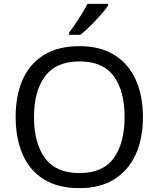

<svg xmlns="http://www.w3.org/2000/svg" viewBox="-20 -964 821 994"><path d="M720 -358Q720 -247 682.5 -164.5Q645 -82 572 -36Q499 10 391 10Q280 10 206.5 -36Q133 -82 97 -165Q61 -248 61 -359Q61 -469 97 -551Q133 -633 206.5 -679Q280 -725 392 -725Q499 -725 572 -679.5Q645 -634 682.5 -551.5Q720 -469 720 -358ZM156 -358Q156 -223 213 -145.5Q270 -68 391 -68Q513 -68 569 -145.5Q625 -223 625 -358Q625 -493 569 -569.5Q513 -646 392 -646Q271 -646 213.5 -569.5Q156 -493 156 -358ZM539 -934Q527 -916 502 -887.5Q477 -859 448.5 -830.5Q420 -802 396 -784H338V-796Q353 -815 370.5 -841Q388 -867 405 -894.5Q422 -922 433 -944H539Z"/></svg>

Font: Noto Sans Bengali UI
Style: Regular
Weight: 400
Designer: Jelle Bosma - Monotype Design Team
Foundry: Monotype Imaging Inc.
Version: Version 2.003; ttfautohint (v1.8.4.7-5d5b)